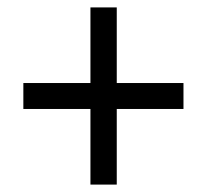

<svg xmlns="http://www.w3.org/2000/svg" viewBox="-20 -612 560 518"><path d="M295 -388H475V-318H295V-114H224V-318H43V-388H224V-592H295Z"/></svg>

Font: Noto Sans Myanmar SemiCondensed
Style: Regular
Weight: 400
Width: 4
Designer: Monotype Design Team
Foundry: Monotype Imaging Inc.
Version: Version 2.107; ttfautohint (v1.8.4.7-5d5b)